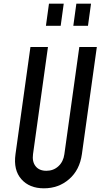

<svg xmlns="http://www.w3.org/2000/svg" viewBox="-20 -1005 556 1041"><path d="M505 -750H410L329 -169Q323.5 -128.5 296.8 -103.8Q270 -79 231.5 -79Q192.5 -79 173 -103.8Q153.5 -128.5 159 -169L240 -750H145L64 -169Q52 -83 95.8 -33.5Q139.5 16 218 16Q298 16 355 -33.8Q412 -83.5 424 -169ZM229 -865H309L325.5 -985H245.5ZM377.5 -865H457L473.5 -985H394Z"/></svg>

Font: Mohave Medium
Style: Italic
Weight: 500
Italic angle: -8°
Designer: Gumpita Rahayu
Foundry: Tokotype
Version: Version 2.002; ttfautohint (v1.8.3)